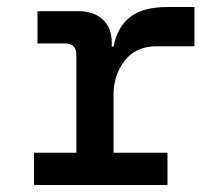

<svg xmlns="http://www.w3.org/2000/svg" viewBox="-20 -528 640 548"><path d="M77 0V-92H198V-371Q198 -404 166 -404H87V-496H206Q247 -496 273 -472.5Q299 -449 299 -407V-395H304Q315 -451 351.5 -479.5Q388 -508 458 -508H535V-396H427Q368 -396 336 -355Q304 -314 304 -257V-92H458V0Z"/></svg>

Font: DM Mono Medium
Style: Regular
Weight: 500
Designer: Colophon Foundry
Foundry: Colophon Foundry
Version: Version 1.000; ttfautohint (v1.8.2.53-6de2)